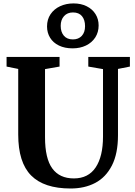

<svg xmlns="http://www.w3.org/2000/svg" viewBox="-20 -1068 772 1096"><path d="M84 -300.5V-674.5L17.5 -688V-743H320V-688L237 -673.5V-284.5Q237 -163.5 278.5 -106.5Q320 -49.5 401.5 -49.5Q484 -49.5 526 -112.2Q568 -175 568 -289V-673.5L484 -688V-743H721.5V-688L653.5 -674.5V-296Q653.5 -191 618.8 -123.2Q584 -55.5 523.5 -23.8Q463 8 383 8Q231.5 8 157.8 -66.2Q84 -140.5 84 -300.5ZM248.5 -917Q248.5 -957 268.5 -986.8Q288.5 -1016.5 323 -1032.5Q357.5 -1048.5 400 -1048.5Q442.5 -1048.5 475 -1032.2Q507.5 -1016 525.2 -987.5Q543 -959 543 -923Q543 -884 523.8 -854.2Q504.5 -824.5 470.8 -808.2Q437 -792 394.5 -792Q349.5 -792 316.5 -808Q283.5 -824 266 -852.5Q248.5 -881 248.5 -917ZM465.5 -918.5Q465.5 -954.5 448 -975.8Q430.5 -997 396.5 -997Q364.5 -997 345.5 -976Q326.5 -955 326.5 -920.5Q326.5 -885.5 344.5 -864.2Q362.5 -843 396 -843Q428 -843 446.8 -863.2Q465.5 -883.5 465.5 -918.5Z"/></svg>

Font: Merriweather Text
Style: Bold
Weight: 700
Designer: Eben Sorkin
Foundry: Eben Sorkin
Version: Version 2.100